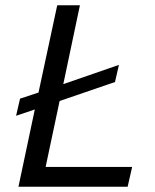

<svg xmlns="http://www.w3.org/2000/svg" viewBox="-20 -708 588 728"><path d="M50 0 112 -293 41 -269 56 -334 126 -357 197 -688H283L220 -389L431 -462L416 -397L206 -325L153 -75H481L464 0Z"/></svg>

Font: Saira
Style: Italic
Weight: 400
Italic angle: -12°
Designer: Hector Gatti with collaboration of the Omnibus-Type team
Foundry: Omnibus-Type
Version: Version 1.100; ttfautohint (v1.8.3)